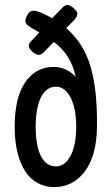

<svg xmlns="http://www.w3.org/2000/svg" viewBox="-20 -753 458 786"><path d="M281 -720Q291 -712 294.5 -704.5Q298 -697 295.5 -689.5Q293 -682 285 -672L251 -638Q287 -607 312 -567.5Q337 -528 351.5 -477.5Q366 -427 372 -365.5Q378 -304 377 -230Q376 -173 363.5 -128Q351 -83 328 -52Q305 -21 273 -4Q241 13 202 13Q164 13 133.5 -4Q103 -21 82.5 -53Q62 -85 51 -131Q40 -177 40 -235Q40 -292 50.5 -337.5Q61 -383 82 -414.5Q103 -446 132.5 -462.5Q162 -479 199 -479Q227 -479 249 -468.5Q271 -458 290 -439Q279 -488 255.5 -523.5Q232 -559 200 -581L162 -542Q154 -533 146.5 -530Q139 -527 131.5 -529.5Q124 -532 115 -539Q106 -547 101.5 -554Q97 -561 98 -568Q99 -575 106 -583L141 -620Q128 -628 116 -634.5Q104 -641 94 -649Q84 -656 84 -666.5Q84 -677 91 -690Q98 -704 108 -707.5Q118 -711 132 -707Q142 -704 153 -699Q164 -694 175 -688.5Q186 -683 193 -678L232 -718Q241 -728 248 -731Q255 -734 263 -731.5Q271 -729 281 -720ZM209 -72Q234 -72 252.5 -91.5Q271 -111 281.5 -147Q292 -183 292 -233Q292 -285 281.5 -321.5Q271 -358 252.5 -378Q234 -398 209 -398Q182 -398 163.5 -378Q145 -358 135.5 -321.5Q126 -285 126 -233Q126 -183 135.5 -146.5Q145 -110 163.5 -91Q182 -72 209 -72Z"/></svg>

Font: Fredoka Condensed
Style: Regular
Weight: 400
Width: 3
Designer: Ben Nathan
Foundry: Milena B. Brandão, Ben Nathan
Version: Version 2.001